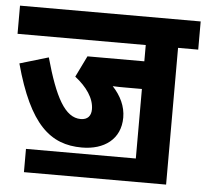

<svg xmlns="http://www.w3.org/2000/svg" viewBox="-48 -673 795 740"><g transform="rotate(5 349.5 -303.0)"><path d="M71 -74V16H621V-513H699V-622H0V-513H496V-450H276L236 -368C281 -333 311 -291 311 -248C311 -223 298 -207 271 -207C210 -207 170 -282 128 -433L17 -400C80 -168 163 -98 285 -98C371 -98 434 -143 434 -227C434 -270 415 -310 383 -344C399 -343 417 -343 435 -343H496V-74Z"/></g></svg>

Font: Noto Sans Devanagari UI Condensed
Style: Bold
Weight: 700
Width: 3
Designer: Jelle Bosma - Monotype Design Team
Foundry: Monotype Imaging Inc.
Version: Version 2.004